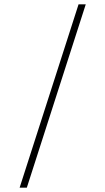

<svg xmlns="http://www.w3.org/2000/svg" viewBox="-20 -720 483 880"><path d="M70 140H103L373 -700H340Z"/></svg>

Font: Space Cowgirl Black
Style: Regular
Weight: 900
Designer: Valery Marier
Foundry: Valery Marier
Version: Version 1.000;hotconv 1.0.109;makeotfexe 2.5.65596